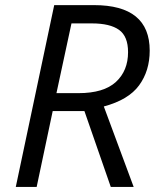

<svg xmlns="http://www.w3.org/2000/svg" viewBox="-20 -734 612 754"><path d="M42 0 192.9 -713.9H349.1Q567.9 -713.9 567.9 -535.2Q567.9 -455.6 526.1 -398.7Q484.4 -341.8 387.7 -315.9L504.9 0H415L311.5 -297.9H187L124 0ZM201.7 -368.2H288.1Q387.2 -368.2 435.1 -412.1Q482.9 -456.1 482.9 -529.3Q482.9 -591.3 447.5 -616.7Q412.1 -642.1 340.8 -642.1H260.7Z"/></svg>

Font: Open Sans
Style: Italic
Weight: 400
Italic angle: -12°
Designer: Monotype Design Team
Foundry: Monotype Imaging Inc.
Version: Version 3.000; ttfautohint (v1.8.4)